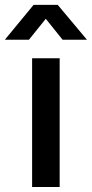

<svg xmlns="http://www.w3.org/2000/svg" viewBox="-72 -749 368 769"><path d="M56.6 0H167V-515.6H56.6ZM43.9 -589.8 111.3 -673.8 178.7 -589.8H275.9V-590.3L159.2 -729.5H62.5L-52.2 -590.3V-589.8Z"/></svg>

Font: Raveo Display Display Medium
Style: Regular
Weight: 500
Designer: Jakub Foglar, Rasmus Andersson (Inter)
Foundry: Jakubfoglar.com
Version: Version 1.100;Glyphs 3.2.3 (3260)